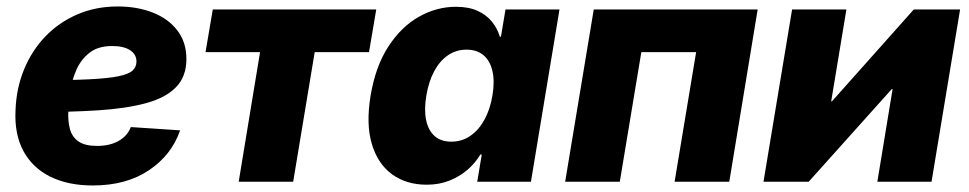

<svg xmlns="http://www.w3.org/2000/svg" viewBox="-20 -565 3014 597"><path d="M268.6 11.7Q191.9 11.7 136.5 -15.6Q81.1 -43 52.7 -95.5Q24.4 -147.9 28.3 -223.1Q30.8 -290.5 54.7 -348.9Q78.6 -407.2 120.6 -451.2Q162.6 -495.1 220 -520Q277.3 -544.9 346.2 -544.9Q406.2 -544.9 454.6 -526.1Q502.9 -507.3 531.2 -470.7Q559.6 -434.1 559.6 -381.3Q559.6 -327.1 527.3 -293.9Q495.1 -260.7 433.6 -244.1Q372.1 -227.5 284.4 -221.9Q196.8 -216.3 85.4 -216.3L102.1 -315.4Q197.3 -315.4 256.8 -318.4Q316.4 -321.3 348.4 -327.9Q380.4 -334.5 392.3 -345.7Q404.3 -356.9 404.3 -373.5Q404.3 -396 384.5 -408.9Q364.7 -421.9 328.6 -421.9Q285.2 -421.9 258.5 -401.1Q231.9 -380.4 217.8 -348.4Q203.6 -316.4 198.5 -281.7Q193.4 -247.1 192.4 -218.8Q190.9 -188 197.5 -163.6Q204.1 -139.2 224.1 -125.2Q244.1 -111.3 281.7 -111.3Q321.8 -111.3 349.1 -127Q376.5 -142.6 386.7 -169.9L540 -159.7Q513.7 -83 443.1 -35.6Q372.6 11.7 268.6 11.7Z M722.2 0 788.6 -402.8H619.1L641.6 -535.6H1149.9L1127.4 -402.8H958.5L891.6 0Z M1306.6 9.3Q1243.7 9.3 1199.2 -22.9Q1154.8 -55.2 1136.2 -117.2Q1117.7 -179.2 1132.3 -267.6Q1147.5 -358.4 1187.3 -419.9Q1227.1 -481.4 1282.2 -512.7Q1337.4 -543.9 1397.5 -543.9Q1437.5 -543.9 1465.1 -531.2Q1492.7 -518.6 1509.8 -497.3Q1526.9 -476.1 1534.2 -450.7H1537.6L1551.8 -535.6H1719.7L1630.9 0H1463.9L1478 -84.5H1473.6Q1458 -58.1 1433.6 -37.1Q1409.2 -16.1 1377.4 -3.4Q1345.7 9.3 1306.6 9.3ZM1383.3 -124.5Q1416 -124.5 1442.1 -142.3Q1468.3 -160.2 1486.1 -192.4Q1503.9 -224.6 1511.2 -268.1Q1518.6 -312 1511.2 -344Q1503.9 -376 1483.4 -393.3Q1462.9 -410.6 1430.7 -410.6Q1398.4 -410.6 1372.8 -393.1Q1347.2 -375.5 1330.1 -343.5Q1313 -311.5 1305.7 -268.1Q1298.3 -224.6 1304.9 -192.1Q1311.5 -159.7 1331.3 -142.1Q1351.1 -124.5 1383.3 -124.5Z M2335.9 -535.6 2247.6 0H2077.6L2144.5 -402.8H1974.1L1907.2 0H1737.3L1826.2 -535.6Z M2876.5 0H2708L2755.4 -288.1H2752.9L2494.6 0H2354L2442.9 -535.6H2611.8L2564.5 -250H2566.9L2821.3 -535.6H2965.3Z"/></svg>

Font: Inter 20pt ExtraBold
Style: Italic
Weight: 800
Italic angle: -9.3988°
Version: Version 4.001;git-66647c0bb